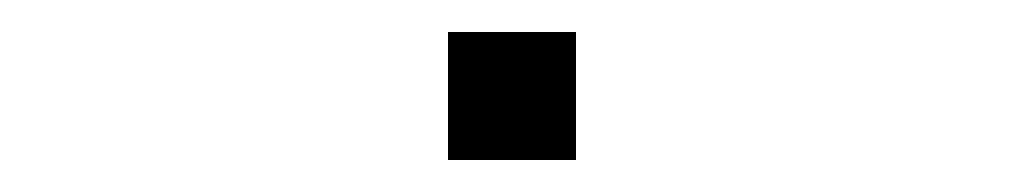

<svg xmlns="http://www.w3.org/2000/svg" viewBox="-20 -350 640 120"><path d="M260 -250V-330H340V-250Z"/></svg>

Font: Geist Mono Thin
Style: Regular
Weight: 100
Monospace: yes
Designer: Basement.studio, Andrés Briganti, Mateo Zaragoza
Foundry: Basement.studio, Vercel, Andrés Briganti, Guido Ferreyra, Mateo Zaragoza
Version: Version 1.500; ttfautohint (v1.8.4.7-5d5b)